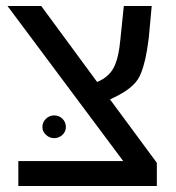

<svg xmlns="http://www.w3.org/2000/svg" viewBox="-20 -619 585 639"><path d="M502 -77.1V0H41V-83H390.1L4.9 -599.1H117.2L303.2 -346.2Q341.3 -361.8 358.2 -393.3Q375 -424.8 380.9 -490.2L392.1 -599.1H484.9L475.1 -492.2Q469.7 -449.7 463.6 -422.9Q457.5 -396 449 -374.8Q440.4 -353.5 425.8 -338.9Q411.1 -324.2 393.3 -313Q375.5 -301.8 346.2 -288.1ZM121.1 -195.8Q121.1 -212.4 132.8 -223.6Q144.5 -234.9 160.2 -234.9Q176.3 -234.9 187.7 -223.9Q199.2 -212.9 199.2 -195.8Q199.2 -180.7 187.5 -169.9Q175.8 -159.2 160.2 -159.2Q145 -159.2 133.1 -170.2Q121.1 -181.2 121.1 -195.8Z"/></svg>

Font: Libra Sans Modern
Style: Regular
Weight: 400
Foundry: Stefan Peev, Context Ltd
Version: Version 1.000